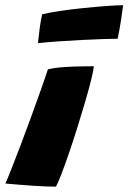

<svg xmlns="http://www.w3.org/2000/svg" viewBox="-66 -714 492 736"><path d="M148.5 1.5Q110.5 1.5 59.8 -2Q9 -5.5 -45.5 -10.5Q-39 -24 -23.8 -62.5Q-8.5 -101 11.5 -153.5Q31.5 -206 52 -262.2Q72.5 -318.5 90 -367.8Q107.5 -417 117.5 -448Q140.5 -454 174.5 -456.5Q208.5 -459 241.5 -459.5Q274.5 -460 294 -460Q292 -442.5 283 -406.2Q274 -370 260.2 -323Q246.5 -276 230.8 -225.8Q215 -175.5 199.2 -129.5Q183.5 -83.5 170.2 -48.8Q157 -14 148.5 1.5ZM385 -565.5Q365 -565.5 328.5 -564.2Q292 -563 247.8 -560.8Q203.5 -558.5 159.2 -555.5Q115 -552.5 79.5 -548.5Q82.5 -577.5 86 -604.5Q89.5 -631.5 95.5 -659Q122.5 -666 165.2 -672.2Q208 -678.5 254.8 -683.2Q301.5 -688 342.2 -691Q383 -694 406 -694Q404 -679.5 398.8 -642.8Q393.5 -606 385 -565.5Z"/></svg>

Font: Grandstander Black
Style: Italic
Weight: 900
Italic angle: -15°
Designer: Tyler Finck
Foundry: Etcetera Type Co
Version: Version 1.200; ttfautohint (v1.8.3)